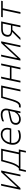

<svg xmlns="http://www.w3.org/2000/svg" viewBox="2102 -2646 685 4928"><g transform="rotate(-90 2444.0 -182.5)"><path d="M37.5 0Q49.5 -56.5 60.5 -108.2Q71.5 -160 84.5 -220.5L95 -270Q108 -333 119.2 -385.8Q130.5 -438.5 142.5 -494.5L188.5 -497Q176.5 -441.5 165.5 -389.2Q154.5 -337 141 -275L100.5 -84H106L275.5 -266.5Q327.5 -322 381 -379.8Q434.5 -437.5 487.5 -494.5H531.5Q519.5 -438.5 508.2 -386Q497 -333.5 483.5 -270L473 -220.5Q460 -160 449 -108Q438 -56 426 0H381Q392.5 -55.5 403.5 -106.8Q414.5 -158 427 -217L468 -411H462.5L296.5 -232Q243.5 -175 189.2 -116.5Q135 -58 81 0Z M496 140Q500.5 118 505.2 96Q510 74 515 50.5Q520 27.5 524.8 4.5Q529.5 -18.5 534.5 -41H586.5Q614 -65 648.8 -122.2Q683.5 -179.5 715 -293Q733.5 -358.5 746 -404.2Q758.5 -450 771 -494.5H1091.5Q1079.5 -438.5 1068.2 -386Q1057 -333.5 1043.5 -270.5L1033 -220.5Q1020.5 -160 1011 -115.2Q1001.5 -70.5 995 -41H1072Q1067 -18.5 1062.2 4.8Q1057.5 28 1052 52.5Q1047.5 75 1043 96.5Q1038.5 118 1033.5 140H991.5L1019 0H570.5L538 140ZM756 -282.5Q737 -213 709.5 -149Q682 -85 641.5 -41H949Q958.5 -85 967.5 -127.2Q976.5 -169.5 987.5 -220.5L998 -270.5Q1009 -322.5 1018.2 -365.8Q1027.5 -409 1037 -453.5H803.5Q793 -415 782 -375.5Q771 -336 756 -282.5Z M1410.5 9.5Q1330.5 9.5 1277 -25.8Q1223.5 -61 1203 -124.2Q1182.5 -187.5 1200.5 -271Q1215.5 -342.5 1252 -394.8Q1288.5 -447 1340.8 -475.8Q1393 -504.5 1455 -504.5Q1522 -504.5 1563.2 -474.8Q1604.5 -445 1619.2 -395.8Q1634 -346.5 1621.5 -287.5Q1619 -275.5 1614.5 -261Q1610 -246.5 1606.5 -235.5H1241.5Q1228.5 -144 1274.8 -89.5Q1321 -35 1415 -35Q1454 -35 1494.2 -44.5Q1534.5 -54 1566.5 -72.5L1559.5 -22.5Q1542 -11 1499.5 -0.8Q1457 9.5 1410.5 9.5ZM1454 -461.5Q1385 -461.5 1328.8 -416Q1272.5 -370.5 1249 -273.5L1573.5 -274.5Q1576 -284.5 1578 -293.5Q1593.5 -369 1560.2 -415.2Q1527 -461.5 1454 -461.5Z M1845 9.5Q1795.5 9.5 1761 -11.2Q1726.5 -32 1712 -68.2Q1697.5 -104.5 1707.5 -150Q1717.5 -196.5 1745.5 -221.8Q1773.5 -247 1811.8 -259.2Q1850 -271.5 1891 -279.5L2069.5 -313.5Q2088 -392 2057.5 -426.5Q2027 -461 1961 -461Q1929 -461 1885.8 -451.8Q1842.5 -442.5 1789.5 -420.5L1797.5 -469.5Q1829.5 -482 1876.2 -493.5Q1923 -505 1968 -505Q2059 -505 2096 -453.2Q2133 -401.5 2115 -318.5Q2110.5 -297 2104.8 -270.5Q2099 -244 2092 -211L2077 -141Q2070.5 -110.5 2063 -75.8Q2055.5 -41 2046.5 0H2003L2018 -72H2011Q1979.5 -34.5 1938 -12.5Q1896.5 9.5 1845 9.5ZM1854.5 -34Q1901.5 -34 1947.2 -59.8Q1993 -85.5 2033.5 -152.5L2061.5 -281Q2051.5 -276.5 2035.2 -271.5Q2019 -266.5 1987.8 -259Q1956.5 -251.5 1900.5 -240.5Q1865 -233.5 1834.2 -224Q1803.5 -214.5 1782.2 -197Q1761 -179.5 1754.5 -148.5Q1742.5 -90 1771.8 -62Q1801 -34 1854.5 -34Z M2189 7.5Q2180.5 7.5 2166.8 6.5Q2153 5.5 2143 3L2156.5 -40.5Q2164.5 -38 2173.2 -37.2Q2182 -36.5 2187 -36.5Q2216.5 -36.5 2239.5 -59.2Q2262.5 -82 2280.2 -119.5Q2298 -157 2312.5 -202.5Q2327 -248 2340 -293.5Q2354 -344 2368.2 -395Q2382.5 -446 2396 -494.5H2713.5Q2701.5 -439 2690.2 -386Q2679 -333 2665.5 -270L2655 -220.5Q2642.5 -160 2631.2 -108Q2620 -56 2608.5 0H2562Q2574 -56 2585 -108Q2596 -160 2609 -220.5L2619.5 -270Q2630.5 -322.5 2639.8 -365.8Q2649 -409 2658.5 -453.5H2428.5Q2416.5 -410.5 2404.2 -366.8Q2392 -323 2379 -278Q2363 -221 2346.5 -169.5Q2330 -118 2308.8 -78Q2287.5 -38 2258.8 -15.2Q2230 7.5 2189 7.5Z M2788.5 0Q2800.5 -56 2811.5 -108Q2822.5 -160 2835 -220.5L2845.5 -270Q2859 -333 2870.2 -386Q2881.5 -439 2893.5 -494.5L2940 -497Q2928 -440.5 2916.5 -387Q2905 -333.5 2892 -271H3185Q3198 -334 3209.2 -386.5Q3220.5 -439 3232.5 -494.5H3278Q3266.5 -439 3255.2 -386Q3244 -333 3230.5 -270L3220 -220.5Q3207 -160 3196 -108Q3185 -56 3173 0H3127Q3139 -56 3150.2 -108Q3161.5 -160 3174 -220.5L3176 -230H2883L2881 -220.5Q2868.5 -160 2857.2 -108Q2846 -56 2834.5 0Z M3353 0Q3365 -56.5 3376 -108.2Q3387 -160 3400 -220.5L3410.5 -270Q3423.5 -333 3434.8 -385.8Q3446 -438.5 3458 -494.5L3504 -497Q3492 -441.5 3481 -389.2Q3470 -337 3456.5 -275L3416 -84H3421.5L3591 -266.5Q3643 -322 3696.5 -379.8Q3750 -437.5 3803 -494.5H3847Q3835 -438.5 3823.8 -386Q3812.5 -333.5 3799 -270L3788.5 -220.5Q3775.5 -160 3764.5 -108Q3753.5 -56 3741.5 0H3696.5Q3708 -55.5 3719 -106.8Q3730 -158 3742.5 -217L3783.5 -411H3778L3612 -232Q3559 -175 3504.8 -116.5Q3450.5 -58 3396.5 0Z M3876.5 0Q3912 -35.5 3947.5 -71Q3983 -106.5 4017 -141L4088 -212Q4034.5 -217 4006 -238.5Q3977.5 -260 3969 -292.2Q3960.5 -324.5 3968 -361Q3984 -434 4032 -464.2Q4080 -494.5 4171.5 -494.5H4358Q4346 -439 4334.8 -386.2Q4323.5 -333.5 4310 -270.5L4299.5 -220.5Q4287 -160 4275.8 -108Q4264.5 -56 4253 0H4207.5Q4218.5 -52 4228.8 -100.5Q4239 -149 4250.5 -205L4251 -206H4139L4073 -138.5Q4039 -104.5 4004.5 -69.2Q3970 -34 3936.5 0ZM4138.5 -243.5H4259L4264.5 -271Q4275.5 -321 4284.8 -365.2Q4294 -409.5 4303.5 -454H4172.5Q4142 -454 4109 -448.5Q4076 -443 4050 -421.8Q4024 -400.5 4014 -353Q4005.5 -315 4016 -292.8Q4026.5 -270.5 4047.5 -260Q4068.5 -249.5 4093.2 -246.5Q4118 -243.5 4138.5 -243.5Z M4552 0Q4564 -56.5 4575 -108.2Q4586 -160 4599 -220.5L4609.5 -270Q4621 -322.5 4630 -365.8Q4639 -409 4648.5 -453.5H4464.5L4473 -494.5H4888L4879 -453.5H4695Q4685.5 -409 4676.2 -365.8Q4667 -322.5 4655.5 -270L4645 -220.5Q4632.5 -160 4621.2 -108.2Q4610 -56.5 4598.5 0Z"/></g></svg>

Font: Commissioner ExtraLight
Style: Italic
Weight: 200
Italic angle: -12°
Designer: Kostas Bartsokas
Foundry: Kostas Bartsokas
Version: Version 1.000; ttfautohint (v1.8.3)